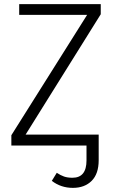

<svg xmlns="http://www.w3.org/2000/svg" viewBox="-20 -705 556 930"><path d="M468 -636 104 -53H458V71Q458 137 424 171Q390 205 333 205Q275 205 231 171L255 132Q273 144 290 150Q307 156 331 156Q399 156 399 72V0H35V-50L402 -633H73V-685H468Z"/></svg>

Font: Fira Sans Light
Style: Regular
Weight: 300
Designer: bBox Type GmbH & Carrois Corporate GbR & Edenspiekermann AG
Foundry: bBox Type GmbH & Carrois Corporate GbR & Edenspiekermann AG
Version: Version 4.301